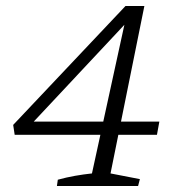

<svg xmlns="http://www.w3.org/2000/svg" viewBox="-20 -621 604 641"><path d="M170 0 173 -21Q202 -29 230.5 -34Q259 -39 287 -42L400 -560L410 -554L73 -194L65 -215H512L504 -171H29L24 -204L399 -601H462L349 -42L447 -23L441 0Z"/></svg>

Font: Piazzolla 8pt ExtraLight
Style: Italic
Weight: 250
Italic angle: -11.3°
Designer: Juan Pablo del Peral
Foundry: Huerta Tipografica
Version: Version 2.001